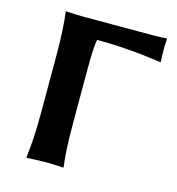

<svg xmlns="http://www.w3.org/2000/svg" viewBox="-99 -734 761 824"><g transform="rotate(15 281.5 -322.5)"><path d="M247.1 -435.1V-200.2Q247.1 -66.4 256.8 0L255.9 2.9Q208 0 172.9 0Q172.9 0 94.2 2.9L91.8 0Q103 -78.1 103 -200.2V-444.8Q103 -577.6 92.8 -645L94.2 -647.9Q143.1 -645 176.8 -645H481Q517.1 -645 541 -647.9L543 -645Q541 -617.2 541 -603Q541 -562 543 -545.9L541 -542Q389.2 -564 254.9 -564Q247.1 -537.1 247.1 -435.1Z"/></g></svg>

Font: Linux Biolinum O
Style: Bold
Weight: 700
Designer: Philipp H. Poll
Foundry: Philipp H. Poll
Version: Version 1.3.2